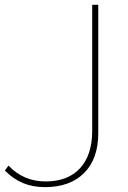

<svg xmlns="http://www.w3.org/2000/svg" viewBox="-37 -770 537 805"><path d="M-16.6 -54.7 -1.5 -75.7Q61.5 -9.3 154.3 -9.3Q247.6 -9.3 298.6 -64.7Q349.6 -120.1 349.6 -221.7V-750H375V-210.9Q375 -104.5 315.9 -44.9Q256.8 14.6 151.4 14.6Q101.1 14.6 60.5 -2Q20 -18.6 -16.6 -54.7Z"/></svg>

Font: Spartan MB Thin
Style: Regular
Weight: 100
Designer: Matt Bailey, Mirko Velimirovic
Foundry: Matt Bailey
Version: Version 1.005